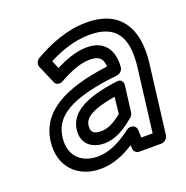

<svg xmlns="http://www.w3.org/2000/svg" viewBox="-106 -626 736 761"><g transform="rotate(-20 261.5 -245.5)"><path d="M93 -132C103 -216 175 -267 379 -289C392 -290 404 -302 405 -314C411 -373 388 -435 305 -435C258 -435 211 -416 172 -396L158 -430C210 -457 270 -478 332 -478C440 -478 483 -419 467 -291L434 -25H386L385 -58C384 -70 374 -79 363 -79H360C354 -79 348 -77 343 -73C297 -38 249 -13 200 -13C127 -13 84 -59 93 -132ZM43 -132C31 -33 94 37 193 37C245 37 293 17 336 -11L337 4C337 15 347 25 359 25H453C464 25 479 15 481 0L517 -291C535 -437 476 -528 338 -528C253 -528 176 -495 115 -460C104 -454 97 -439 102 -427L135 -350C141 -336 157 -334 169 -341C214 -366 258 -385 299 -385C341 -385 353 -367 355 -336C168 -312 58 -253 43 -132ZM156 -141C149 -81 192 -53 241 -53C290 -53 330 -79 372 -114C378 -119 381 -126 382 -132L396 -242C397 -252 393 -270 371 -267C237 -250 165 -212 156 -141ZM206 -141C209 -166 229 -194 342 -213L334 -143C300 -116 275 -103 247 -103C214 -103 203 -113 206 -141Z"/></g></svg>

Font: Falling Sky
Style: OuObl
Weight: 400
Designer: Paul D. Hunt
Foundry: Adobe Systems Incorporated
Version: Version 1.02